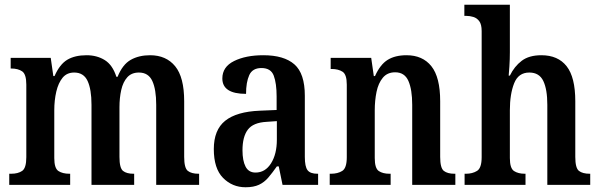

<svg xmlns="http://www.w3.org/2000/svg" viewBox="-20 -780 2533 810"><path d="M19 0V-47H27Q56 -47 73.5 -59Q91 -71 91 -117V-423Q91 -467 73.5 -479Q56 -491 27 -491H25V-536H194L205 -459H210Q232 -509 264 -528Q296 -547 345 -547Q389 -547 422 -526.5Q455 -506 471 -456H476Q497 -508 531.5 -527.5Q566 -547 613 -547Q681 -547 719 -500.5Q757 -454 757 -353V-118Q757 -71 772.5 -59Q788 -47 817 -47H820V0H639V-338Q639 -403 622.5 -438.5Q606 -474 566 -474Q535 -474 517 -454Q499 -434 491.5 -400.5Q484 -367 484 -328V-118Q484 -71 499 -59Q514 -47 543 -47H546V0H366V-338Q366 -403 349.5 -438.5Q333 -474 293 -474Q262 -474 244 -452Q226 -430 217.5 -393.5Q209 -357 209 -315V-113Q209 -70 226.5 -58.5Q244 -47 273 -47H276V0Z M1016 10Q960 10 921 -29.5Q882 -69 882 -151Q882 -232 930 -270.5Q978 -309 1076 -313L1147 -316V-373Q1147 -428 1135 -460.5Q1123 -493 1083 -493Q1045 -493 1031.5 -463Q1018 -433 1018 -384Q918 -384 918 -449Q918 -498 967.5 -522.5Q1017 -547 1091 -547Q1178 -547 1222 -508.5Q1266 -470 1266 -376V-118Q1266 -77 1277.5 -62Q1289 -47 1319 -47H1322V0H1172L1156 -78H1148Q1129 -51 1112 -31Q1095 -11 1072.5 -0.5Q1050 10 1016 10ZM1058 -52Q1099 -52 1123.5 -91Q1148 -130 1148 -191V-269L1105 -266Q1048 -263 1025.5 -233Q1003 -203 1003 -146Q1003 -102 1016 -77Q1029 -52 1058 -52Z M1371 0V-47H1376Q1405 -47 1424 -59Q1443 -71 1443 -117V-423Q1443 -466 1425 -477.5Q1407 -489 1379 -489H1375V-536H1546L1557 -459H1562Q1584 -508 1615.5 -527.5Q1647 -547 1695 -547Q1763 -547 1800 -500.5Q1837 -454 1837 -353V-118Q1837 -71 1852.5 -59Q1868 -47 1897 -47H1901V0H1719V-338Q1719 -402 1703 -438.5Q1687 -475 1647 -475Q1614 -475 1595 -452Q1576 -429 1568.5 -392.5Q1561 -356 1561 -315V-113Q1561 -70 1578 -58.5Q1595 -47 1623 -47H1628V0Z M1940 0V-47H1946Q1973 -47 1992.5 -59Q2012 -71 2012 -117V-649Q2012 -677 2002 -690.5Q1992 -704 1977 -708.5Q1962 -713 1948 -713H1939V-760H2131V-560Q2131 -530 2129 -499.5Q2127 -469 2126 -461H2131Q2150 -500 2181 -523.5Q2212 -547 2264 -547Q2334 -547 2370.5 -500.5Q2407 -454 2407 -353V-118Q2407 -71 2422.5 -59Q2438 -47 2468 -47H2470V0H2289V-338Q2289 -403 2272 -438.5Q2255 -474 2213 -474Q2167 -474 2149 -428.5Q2131 -383 2131 -315V-113Q2131 -70 2148.5 -58.5Q2166 -47 2194 -47H2197V0Z"/></svg>

Font: Noto Serif Thai Condensed SemiBold
Style: Regular
Weight: 600
Width: 3
Designer: Monotype Design Team
Foundry: Monotype Imaging Inc.
Version: Version 2.002; ttfautohint (v1.8.4.7-5d5b)